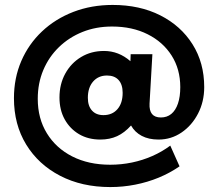

<svg xmlns="http://www.w3.org/2000/svg" viewBox="-20 -641 884 778"><path d="M427 117Q311.5 117 223.5 71.2Q135.5 25.5 86 -55.5Q36.5 -136.5 36.5 -243Q36.5 -324.5 66.2 -393.5Q96 -462.5 150 -513.5Q204 -564.5 277.2 -592.8Q350.5 -621 436.5 -621Q546 -621 629.5 -578.8Q713 -536.5 760.2 -461.5Q807.5 -386.5 807.5 -288Q807.5 -229 782.5 -180.8Q757.5 -132.5 715.5 -104Q673.5 -75.5 622.5 -75.5Q582.5 -75.5 554.2 -90.5Q526 -105.5 511 -132.5Q484.5 -103 454.5 -89.2Q424.5 -75.5 386.5 -75.5Q337.5 -75.5 300.5 -97.2Q263.5 -119 242.2 -157.2Q221 -195.5 221 -246Q221 -300 244.5 -342.8Q268 -385.5 308.8 -410Q349.5 -434.5 401.5 -434.5Q461 -434.5 508.5 -393L509.5 -421.5H597.5L586 -221.5Q584.5 -193 596 -179Q607.5 -165 632 -165Q656.5 -165 674 -179.2Q691.5 -193.5 701 -221.2Q710.5 -249 710.5 -288Q710.5 -360.5 675.5 -415.8Q640.5 -471 578.2 -502.2Q516 -533.5 434 -533.5Q369 -533.5 314.2 -511.5Q259.5 -489.5 218.8 -450Q178 -410.5 155.5 -357.2Q133 -304 133 -240.5Q133 -161 170 -100.8Q207 -40.5 273 -7Q339 26.5 426.5 26.5Q471.5 26.5 514.8 17.5Q558 8.5 597.2 -8.8Q636.5 -26 670 -51L707.5 33Q668.5 60 623 78.8Q577.5 97.5 528 107.2Q478.5 117 427 117ZM399 -174.5Q435 -174.5 456 -198.8Q477 -223 477 -265Q477 -298.5 460.5 -316.8Q444 -335 413.5 -335Q378.5 -335 357.2 -310.5Q336 -286 336 -244.5Q336 -211.5 352.8 -193Q369.5 -174.5 399 -174.5Z"/></svg>

Font: Geologica Thin Cursive ExtraBold
Style: Regular
Weight: 800
Version: Version 1.010;gftools[0.9.28]